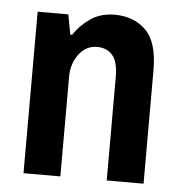

<svg xmlns="http://www.w3.org/2000/svg" viewBox="-44 -580 589 623"><g transform="rotate(5 250.5 -269.0)"><path d="M55 0V-526H155L167 -461H173Q193 -492 226 -515Q259 -538 306 -538Q367 -538 406.5 -500Q446 -462 446 -369V0H326V-336Q326 -387 307.5 -408Q289 -429 257 -429Q222 -429 198.5 -398.5Q175 -368 175 -324V0Z"/></g></svg>

Font: Archivo Narrow
Style: Bold
Weight: 700
Designer: Hector Gatti
Foundry: Omnibus-Type
Version: Version 3.002